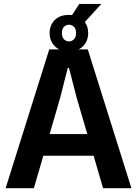

<svg xmlns="http://www.w3.org/2000/svg" viewBox="-20 -986 718 1006"><path d="M9.5 0 238 -727H440L668.5 0H520L470.5 -170H207L157.5 0ZM295.5 -474.5 240 -283.5H437.5L381.5 -474.5L341.5 -630H335ZM341.5 -717Q293.5 -717 266.8 -744.2Q240 -771.5 240 -813Q240 -854 266.8 -881Q293.5 -908 341.5 -908Q349.5 -908 357.5 -907L395.5 -965.5H511L424.5 -870.5Q442 -846.5 442 -813Q442 -771.5 415.5 -744.2Q389 -717 341.5 -717ZM341.5 -769Q356 -769 367.2 -780Q378.5 -791 378.5 -813Q378.5 -835 367.2 -845.8Q356 -856.5 341.5 -856.5Q326.5 -856.5 315.5 -845.8Q304.5 -835 304.5 -813Q304.5 -791 315.5 -780Q326.5 -769 341.5 -769Z"/></svg>

Font: Spline Sans SemiBold
Style: Regular
Weight: 600
Designer: Eben Sorkin, Mirko Velimirovic
Foundry: Sorkin Type
Version: Version 1.000; ttfautohint (v1.8.3)